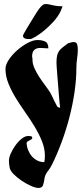

<svg xmlns="http://www.w3.org/2000/svg" viewBox="-20 -786 409 945"><path d="M164 -589Q187 -589 202.5 -581.5Q218 -574 218 -548Q208 -548 198.5 -549Q189 -550 179 -550Q138 -550 138 -509Q138 -505 140 -495Q139 -474 149 -451.5Q159 -429 173 -407.5Q187 -386 202.5 -365.5Q218 -345 228 -329Q230 -326 235 -315Q240 -304 246 -292Q253 -278 262 -261Q269 -256 276 -256Q275 -260 273.5 -276.5Q272 -293 270 -316.5Q268 -340 266 -366.5Q264 -393 262 -416Q260 -439 259 -456Q258 -473 258 -477Q258 -499 261 -512Q264 -525 270.5 -534.5Q277 -544 288 -552.5Q299 -561 315 -573Q322 -575 329 -577Q336 -579 343 -579Q357 -579 360 -566.5Q363 -554 363 -543Q363 -521 359.5 -498.5Q356 -476 356 -453Q356 -396 347 -334Q338 -272 322 -210Q306 -148 284 -88.5Q262 -29 237 22Q228 41 214 58.5Q200 76 198 99Q196 113 191.5 126Q187 139 169 139Q155 139 132.5 129Q110 119 87.5 104Q65 89 48 72Q31 55 28 41Q26 32 25 23Q24 14 24 5Q24 -10 33 -30.5Q42 -51 56 -70.5Q70 -90 87 -103.5Q104 -117 121 -117Q125 -117 135 -115Q141 -108 138 -104Q135 -100 129 -97Q123 -94 117 -90.5Q111 -87 111 -81Q112 -63 119 -46Q126 -29 137 -16.5Q148 -4 163.5 4Q179 12 198 12Q201 -3 201 -19Q201 -55 186.5 -91Q172 -127 150.5 -162.5Q129 -198 104 -233.5Q79 -269 57.5 -304Q36 -339 21.5 -375Q7 -411 7 -447Q7 -468 24 -493Q41 -518 65 -539Q89 -560 116 -574.5Q143 -589 164 -589ZM288 -755Q286 -750 283.5 -743.5Q281 -737 278 -730Q266 -705 244 -680.5Q222 -656 199 -637Q176 -618 156 -606Q136 -594 129 -594Q126 -594 118.5 -594Q111 -594 104.5 -596Q98 -598 94.5 -603.5Q91 -609 97 -620Q103 -632 109 -641Q115 -650 121 -661Q144 -699 157.5 -720.5Q171 -742 181 -753Q191 -764 199 -765.5Q207 -767 218 -765Q229 -763 245 -759Q261 -755 288 -755Z"/></svg>

Font: CAT Schmalfette Thannhaeuser
Style: Regular
Weight: 700
Designer: Peter Wiegel nach Herbert Thanhaeuser 1939/40
Foundry: CAT-Fonts, Peter Wiegel
Version: Version 1.000